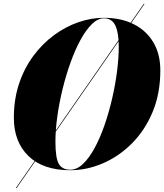

<svg xmlns="http://www.w3.org/2000/svg" viewBox="-20 -850 830 970"><path d="M335 10Q198 10 124 -61.5Q50 -133 50 -255Q50 -349 76.5 -427.8Q103 -506.5 148.8 -568Q194.5 -629.5 253 -672.5Q311.5 -715.5 376.2 -737.8Q441 -760 505 -760Q591.5 -760 655.5 -727.8Q719.5 -695.5 754.8 -636Q790 -576.5 790 -495Q790 -377.5 751 -284.2Q712 -191 646.2 -125.2Q580.5 -59.5 499.5 -24.8Q418.5 10 335 10ZM505 -757.5Q474 -757.5 444 -728Q414 -698.5 386.5 -648Q359 -597.5 336 -533.2Q313 -469 296 -399.2Q279 -329.5 269.5 -261.2Q260 -193 260 -135Q260 -51 277.2 -21.8Q294.5 7.5 335 7.5Q368.5 7.5 399.5 -22Q430.5 -51.5 458 -102.2Q485.5 -153 507.8 -217Q530 -281 546.2 -350.8Q562.5 -420.5 571.2 -488.8Q580 -557 580 -615Q580 -684 562.8 -720.8Q545.5 -757.5 505 -757.5ZM706 -830H710L64 100H60Z"/></svg>

Font: Bodoni* 72pt Fatface
Style: Italic
Weight: 900
Italic angle: -13°
Version: Version 2.3